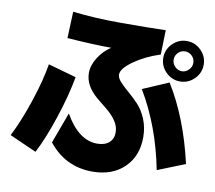

<svg xmlns="http://www.w3.org/2000/svg" viewBox="-89 -890 1178 1051"><g transform="rotate(10 500.0 -364.0)"><path d="M14.6 -61.5Q60.5 -152.3 100.1 -272.5Q139.6 -392.6 153.3 -479.5L309.6 -435.5Q291 -331.1 249 -204.1Q207 -77.1 164.1 4.9ZM228.5 -638.7 234.4 -786.1Q354.5 -771.5 503.9 -771.5Q653.3 -771.5 751 -774.4L747.1 -638.7Q663.1 -611.3 602.1 -567.9Q541 -524.4 541 -491.2Q541 -472.7 560.5 -451.2Q580.1 -429.7 607.9 -406.2Q635.7 -382.8 664.1 -353Q692.4 -323.2 711.9 -276.9Q731.4 -230.5 731.4 -175.8Q731.4 -70.3 665 -6.3Q598.6 57.6 488.3 57.6Q338.9 57.6 244.1 -61.5L307.6 -233.4Q384.8 -97.7 488.3 -97.7Q530.3 -97.7 554.2 -118.7Q578.1 -139.6 578.1 -174.3Q578.1 -209 557.6 -238.8Q537.1 -268.6 507.3 -293Q477.5 -317.4 447.3 -341.8Q377 -401.4 377 -471.7Q377 -513.7 404.3 -557.1Q431.6 -600.6 473.6 -627.9Q377 -627.9 228.5 -638.7ZM677.7 -434.6 821.3 -496.1Q930.7 -320.3 987.3 -72.3L835 -11.7Q789.1 -248 677.7 -434.6ZM796.9 -544.9Q763.7 -578.1 763.7 -624Q763.7 -669.9 796.9 -703.1Q830.1 -736.3 876 -736.3Q921.9 -736.3 955.1 -703.1Q988.3 -669.9 988.3 -624Q988.3 -578.1 955.1 -544.9Q921.9 -511.7 876 -511.7Q830.1 -511.7 796.9 -544.9ZM837.4 -662.6Q821.3 -646.5 821.3 -624Q821.3 -601.6 837.9 -585Q854.5 -568.4 876 -568.4Q897.5 -568.4 914.1 -585Q930.7 -601.6 930.7 -624Q930.7 -646.5 914.6 -662.6Q898.4 -678.7 876 -678.7Q853.5 -678.7 837.4 -662.6Z"/></g></svg>

Font: GenEi M Gothic v2 Heavy
Style: Regular
Weight: 800
Version: Version 2.0